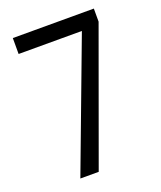

<svg xmlns="http://www.w3.org/2000/svg" viewBox="-134 -799 739 884"><g transform="rotate(-20 236.0 -357.0)"><path d="M106 0H196L432 -650V-714H35V-636H345Z"/></g></svg>

Font: Noto Sans Myanmar UI Condensed
Style: Regular
Weight: 400
Width: 3
Designer: Monotype Design Team
Foundry: Monotype Imaging Inc.
Version: Version 2.103